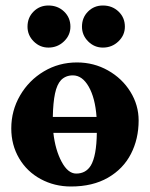

<svg xmlns="http://www.w3.org/2000/svg" viewBox="-20 -664 545 698"><path d="M484 -226Q484 -159 456 -104.5Q428 -50 372.5 -18Q317 14 238 14Q178 14 128 -13Q78 -40 49.5 -88.5Q21 -137 21 -197Q21 -262 53 -317Q85 -372 139.5 -404.5Q194 -437 260 -437Q321 -437 372.5 -408Q424 -379 454 -330.5Q484 -282 484 -226ZM202 -373Q187 -357 180 -324Q173 -291 172 -239H331Q326 -308 302.5 -349Q279 -390 245 -390Q219 -390 202 -373ZM310 -62Q331 -97 332 -181H174Q181 -119 204 -76Q227 -33 257 -33Q292 -33 310 -62ZM80 -567Q80 -600 102 -622Q124 -644 156 -644Q190 -644 213 -622Q236 -600 236 -567Q236 -536 212.5 -513.5Q189 -491 156 -491Q125 -491 102.5 -513.5Q80 -536 80 -567ZM278 -567Q278 -600 300 -622Q322 -644 354 -644Q388 -644 411 -622Q434 -600 434 -567Q434 -536 410.5 -513.5Q387 -491 354 -491Q323 -491 300.5 -513.5Q278 -536 278 -567Z"/></svg>

Font: EB Garamond ExtraBold
Style: Regular
Weight: 800
Designer: Georg Duffner and Octavio Pardo
Foundry: Georg Duffner
Version: Version 1.000